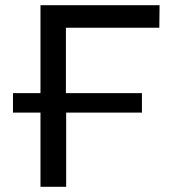

<svg xmlns="http://www.w3.org/2000/svg" viewBox="-20 -720 658 740"><path d="M235 0H136V-286H30V-361H136V-700H595L594 -613H234V-361H527V-286H235Z"/></svg>

Font: Argentum Novus
Style: Regular
Weight: 400
Designer: Julieta Ulanovsky
Foundry: Julieta Ulanovsky
Version: Version 7.20;July 27, 2021;FontCreator 13.0.0.2683 64-bit